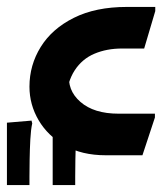

<svg xmlns="http://www.w3.org/2000/svg" viewBox="-49 -448 468 554"><path d="M36 -198Q36 -260 68.5 -312.5Q101 -365 164 -396.5Q227 -428 317 -428H399V-416L367 -308H303Q259 -308 223.5 -293Q188 -278 166.5 -245Q145 -212 142 -162L105 -204L151 -238Q144 -188 183 -154Q222 -120 293 -120H398V-109L362 0H256Q187 0 138 -28Q89 -56 62.5 -101Q36 -146 36 -198ZM-29 -94 42 -100 44 -92Q40 -74 38.5 -45.5Q37 -17 36.5 12.5Q36 42 36 62V86H-29ZM103 -94 174 -100 176 -92Q172 -74 170.5 -45.5Q169 -17 168.5 12.5Q168 42 168 62V86H103Z"/></svg>

Font: Kufam SemiBold
Style: Italic
Weight: 600
Italic angle: -11°
Designer: Artur Schmal
Foundry: Original Type
Version: Version 1.301; ttfautohint (v1.8.3)